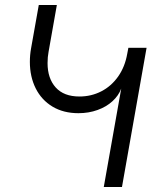

<svg xmlns="http://www.w3.org/2000/svg" viewBox="-20 -745 640 765"><path d="M169.5 -493.5Q169.5 -432.5 202 -396.5Q234.5 -360.5 296.5 -360.5Q343.5 -360.5 383.5 -381Q423.5 -401.5 450.8 -440.2Q478 -479 487 -531L491.5 -554.5H564L466 0H393.5L463 -392Q452.5 -364 428.2 -341.8Q404 -319.5 368.8 -306.8Q333.5 -294 292.5 -294Q233 -294 189.2 -320.2Q145.5 -346.5 122.2 -393Q99 -439.5 99 -498.5Q99 -526.5 104 -553.5L134.5 -725H206.5L173.5 -538.5Q169.5 -518 169.5 -493.5Z"/></svg>

Font: JuliaMono Light
Style: Italic
Weight: 300
Italic angle: -9°
Monospace: yes
Designer: cormullion
Foundry: corm
Version: Version 0.054; ttfautohint (v1.8.4)